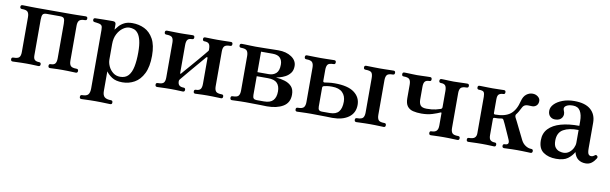

<svg xmlns="http://www.w3.org/2000/svg" viewBox="-46 -933 5044 1588"><g transform="rotate(10 2476.5 -139.0)"><path d="M46 0Q30 0 30 -17Q30 -33 46 -33Q84 -33 95.5 -46.5Q107 -60 107 -90V-383Q107 -413 95.5 -427Q84 -441 46 -441Q30 -441 30 -457Q30 -473 46 -473Q53 -473 74 -472.5Q95 -472 119.5 -471.5Q144 -471 161 -471H461Q479 -471 503 -471.5Q527 -472 548 -472.5Q569 -473 576 -473Q592 -473 592 -457Q592 -441 576 -441Q539 -441 527 -427Q515 -413 515 -383V-90Q515 -60 527 -46.5Q539 -33 576 -33Q592 -33 592 -17Q592 0 576 0Q569 0 548 -1Q527 -2 503 -2.5Q479 -3 461 -3Q444 -3 423 -2.5Q402 -2 384.5 -1Q367 0 359 0Q344 0 344 -17Q344 -33 359 -33Q387 -33 397.5 -47Q408 -61 408 -92V-381Q408 -413 400.5 -425Q393 -437 367 -437H255Q230 -437 222 -425Q214 -413 214 -381V-80Q214 -53 226.5 -43Q239 -33 262 -33Q278 -33 278 -17Q278 0 262 0Q255 0 237.5 -1Q220 -2 199.5 -2.5Q179 -3 161 -3Q144 -3 119.5 -2.5Q95 -2 74 -1Q53 0 46 0Z M659 207Q644 207 644 191Q644 174 659 174Q697 174 710.5 158Q724 142 724 106V-384Q724 -412 717 -421Q710 -430 696 -433Q689 -435 675.5 -436.5Q662 -438 656 -439Q642 -441 642 -455Q642 -471 657 -471Q660 -471 681 -471.5Q702 -472 728.5 -472.5Q755 -473 777 -473Q799 -473 805 -473Q830 -473 830 -450V-406Q839 -418 855 -437Q871 -456 898.5 -470.5Q926 -485 967 -485Q1022 -485 1068.5 -462.5Q1115 -440 1144 -388Q1173 -336 1173 -247Q1173 -155 1144.5 -97.5Q1116 -40 1069.5 -14Q1023 12 969 12Q913 12 880.5 -9.5Q848 -31 831 -56V109Q831 145 848 159.5Q865 174 902 174Q917 174 917 191Q917 207 902 207Q895 207 871.5 206Q848 205 821.5 204.5Q795 204 777 204Q760 204 735 204.5Q710 205 688.5 206Q667 207 659 207ZM942 -30Q987 -30 1011.5 -57.5Q1036 -85 1046 -135.5Q1056 -186 1056 -253Q1056 -316 1046.5 -354Q1037 -392 1021.5 -411.5Q1006 -431 987.5 -437.5Q969 -444 950 -444Q923 -444 895.5 -424.5Q868 -405 849.5 -369.5Q831 -334 831 -285V-155Q831 -127 844.5 -98Q858 -69 883 -49.5Q908 -30 942 -30Z M1259 0Q1243 0 1243 -17Q1243 -33 1259 -33Q1297 -33 1308.5 -46.5Q1320 -60 1320 -90V-383Q1320 -413 1308.5 -426.5Q1297 -440 1259 -440Q1243 -440 1243 -457Q1243 -473 1259 -473Q1266 -473 1287 -472.5Q1308 -472 1332.5 -471.5Q1357 -471 1374 -471Q1392 -471 1412.5 -471.5Q1433 -472 1450.5 -472.5Q1468 -473 1475 -473Q1491 -473 1491 -457Q1491 -440 1475 -440Q1448 -440 1437.5 -426.5Q1427 -413 1427 -381V-148Q1427 -142 1430 -141Q1433 -140 1437 -146Q1441 -151 1459 -172Q1477 -193 1503 -222.5Q1529 -252 1554.5 -282.5Q1580 -313 1599.5 -336Q1619 -359 1624 -366Q1626 -368 1627 -370Q1628 -372 1628 -376V-383Q1628 -415 1617 -427.5Q1606 -440 1579 -440Q1564 -440 1564 -457Q1564 -473 1579 -473Q1587 -473 1604.5 -472.5Q1622 -472 1643 -471.5Q1664 -471 1681 -471Q1699 -471 1723 -471.5Q1747 -472 1768 -472.5Q1789 -473 1796 -473Q1811 -473 1811 -457Q1811 -440 1796 -440Q1759 -440 1747 -426.5Q1735 -413 1735 -383V-90Q1735 -60 1747 -46.5Q1759 -33 1796 -33Q1811 -33 1811 -17Q1811 0 1796 0Q1789 0 1768 -1Q1747 -2 1723 -2.5Q1699 -3 1681 -3Q1664 -3 1643 -2.5Q1622 -2 1604.5 -1Q1587 0 1579 0Q1564 0 1564 -17Q1564 -33 1579 -33Q1606 -33 1617 -46.5Q1628 -60 1628 -92V-307Q1628 -314 1624.5 -315Q1621 -316 1616 -311Q1610 -304 1591.5 -282Q1573 -260 1547.5 -230.5Q1522 -201 1497.5 -171.5Q1473 -142 1455 -120.5Q1437 -99 1432 -93Q1429 -89 1428 -85Q1427 -81 1427 -79Q1427 -54 1439.5 -43.5Q1452 -33 1475 -33Q1491 -33 1491 -17Q1491 0 1475 0Q1468 0 1450.5 -1Q1433 -2 1412.5 -2.5Q1392 -3 1374 -3Q1357 -3 1332.5 -2.5Q1308 -2 1287 -1Q1266 0 1259 0Z M1887 0Q1872 0 1872 -17Q1872 -33 1887 -33Q1925 -33 1936.5 -47.5Q1948 -62 1948 -92V-381Q1948 -411 1936.5 -425.5Q1925 -440 1887 -440Q1871 -440 1871 -457Q1871 -473 1887 -473Q1895 -473 1916 -472.5Q1937 -472 1961.5 -471Q1986 -470 2003 -470Q2049 -470 2089 -471Q2129 -472 2157.5 -472.5Q2186 -473 2195 -473Q2261 -473 2305 -443.5Q2349 -414 2349 -367Q2349 -331 2331.5 -308.5Q2314 -286 2290 -273.5Q2266 -261 2244.5 -255.5Q2223 -250 2214 -248Q2254 -245 2289.5 -234Q2325 -223 2347 -199Q2369 -175 2369 -131Q2369 -63 2316.5 -31.5Q2264 0 2181 0Q2166 0 2125.5 -1.5Q2085 -3 2002 -3Q1985 -3 1960.5 -2.5Q1936 -2 1915.5 -1Q1895 0 1887 0ZM2089 -36H2150Q2203 -36 2226.5 -62Q2250 -88 2250 -137Q2250 -182 2227 -206.5Q2204 -231 2149 -231H2055V-73Q2055 -53 2063 -44.5Q2071 -36 2089 -36ZM2055 -265H2150Q2187 -265 2211 -286.5Q2235 -308 2235 -360Q2235 -395 2215.5 -416Q2196 -437 2152 -437H2055Z M2434 0Q2419 0 2419 -17Q2419 -33 2434 -33Q2473 -33 2485 -47.5Q2497 -62 2497 -92V-381Q2497 -411 2485 -425.5Q2473 -440 2434 -440Q2419 -440 2419 -457Q2419 -473 2434 -473Q2442 -473 2463 -472.5Q2484 -472 2509 -471.5Q2534 -471 2551 -471Q2569 -471 2592.5 -471.5Q2616 -472 2636.5 -472.5Q2657 -473 2664 -473Q2679 -473 2679 -457Q2679 -440 2664 -440Q2625 -440 2614.5 -425.5Q2604 -411 2604 -381V-288Q2604 -277 2616 -277Q2625 -278 2648 -281.5Q2671 -285 2702 -285Q2812 -285 2865 -245.5Q2918 -206 2918 -142Q2918 -74 2867 -37Q2816 0 2730 0Q2715 0 2674.5 -1.5Q2634 -3 2551 -3Q2534 -3 2509 -2.5Q2484 -2 2463 -1Q2442 0 2434 0ZM2932 0Q2916 0 2916 -17Q2916 -33 2932 -33Q2971 -33 2982.5 -47.5Q2994 -62 2994 -92V-381Q2994 -414 2982.5 -427Q2971 -440 2932 -440Q2916 -440 2916 -457Q2916 -473 2932 -473Q2939 -473 2960 -472.5Q2981 -472 3005.5 -471.5Q3030 -471 3047 -471Q3065 -471 3089 -471.5Q3113 -472 3134 -472.5Q3155 -473 3162 -473Q3177 -473 3177 -457Q3177 -440 3162 -440Q3123 -440 3112 -425.5Q3101 -411 3101 -381V-92Q3101 -62 3112 -47.5Q3123 -33 3162 -33Q3177 -33 3177 -17Q3177 0 3162 0Q3155 0 3134 -1Q3113 -2 3089 -2.5Q3065 -3 3047 -3Q3030 -3 3005.5 -2.5Q2981 -2 2960 -1Q2939 0 2932 0ZM2638 -36H2702Q2755 -36 2778 -64.5Q2801 -93 2801 -148Q2801 -196 2772 -225Q2743 -254 2684 -254Q2657 -254 2642.5 -251.5Q2628 -249 2619 -247Q2604 -244 2604 -232V-73Q2604 -53 2611.5 -44.5Q2619 -36 2638 -36Z M3557 0Q3542 0 3542 -17Q3542 -33 3557 -33Q3586 -33 3599.5 -46.5Q3613 -60 3613 -92V-194Q3613 -204 3603 -199Q3582 -189 3541.5 -176Q3501 -163 3449 -163Q3410 -163 3379 -170.5Q3348 -178 3330.5 -201Q3313 -224 3313 -268V-382Q3313 -412 3301.5 -426Q3290 -440 3252 -440Q3237 -440 3237 -456Q3237 -473 3252 -473Q3260 -473 3278.5 -472.5Q3297 -472 3319 -471Q3341 -470 3358 -470Q3376 -470 3399 -471Q3422 -472 3442 -472.5Q3462 -473 3469 -473Q3484 -473 3484 -456Q3484 -440 3469 -440Q3442 -440 3431 -427Q3420 -414 3420 -382V-276Q3420 -244 3433.5 -227Q3447 -210 3486 -210Q3532 -210 3562 -217.5Q3592 -225 3602 -229Q3613 -234 3613 -246V-381Q3613 -413 3602.5 -426.5Q3592 -440 3565 -440Q3549 -440 3549 -456Q3549 -473 3565 -473Q3572 -473 3589.5 -472.5Q3607 -472 3628 -471Q3649 -470 3666 -470Q3684 -470 3708 -471Q3732 -472 3753 -472.5Q3774 -473 3781 -473Q3797 -473 3797 -456Q3797 -440 3781 -440Q3744 -440 3732 -426.5Q3720 -413 3720 -383V-90Q3720 -60 3732 -46.5Q3744 -33 3781 -33Q3797 -33 3797 -17Q3797 0 3781 0Q3774 0 3753 -1Q3732 -2 3708 -2.5Q3684 -3 3666 -3Q3649 -3 3626 -2.5Q3603 -2 3584 -1Q3565 0 3557 0Z M3872 0Q3857 0 3857 -17Q3857 -33 3872 -33Q3906 -33 3920 -45.5Q3934 -58 3934 -83V-390Q3934 -416 3926 -428Q3918 -440 3884 -440Q3869 -440 3869 -457Q3869 -473 3884 -473Q3892 -473 3911.5 -472.5Q3931 -472 3954.5 -471.5Q3978 -471 3995 -471Q4021 -471 4049.5 -472Q4078 -473 4089 -473Q4104 -473 4104 -457Q4104 -440 4089 -440Q4067 -440 4053.5 -430Q4040 -420 4040 -388V-272Q4040 -261 4052 -261Q4136 -261 4179.5 -295.5Q4223 -330 4242 -408Q4252 -448 4276 -466.5Q4300 -485 4328 -485Q4354 -485 4373 -470Q4392 -455 4392 -434Q4392 -408 4375.5 -394Q4359 -380 4335 -382Q4301 -385 4285 -379.5Q4269 -374 4260 -356Q4250 -336 4241 -320.5Q4232 -305 4223 -294Q4215 -284 4222 -267Q4227 -258 4239.5 -233Q4252 -208 4266.5 -178Q4281 -148 4293.5 -123.5Q4306 -99 4310 -90Q4324 -63 4347.5 -48Q4371 -33 4395 -33Q4411 -33 4411 -17Q4411 0 4395 0Q4388 0 4367 -1Q4346 -2 4322.5 -2.5Q4299 -3 4281 -3Q4264 -3 4241 -2.5Q4218 -2 4199 -1Q4180 0 4173 0Q4157 0 4157 -17Q4157 -33 4173 -33Q4195 -33 4200.5 -44Q4206 -55 4198 -74Q4196 -79 4186.5 -100.5Q4177 -122 4165 -148.5Q4153 -175 4143 -197.5Q4133 -220 4128 -228Q4121 -241 4110 -238Q4097 -235 4082.5 -234Q4068 -233 4052 -233Q4040 -233 4040 -222V-86Q4040 -54 4053.5 -43.5Q4067 -33 4089 -33Q4104 -33 4104 -17Q4104 0 4089 0Q4082 0 4064 -1Q4046 -2 4025.5 -2.5Q4005 -3 3988 -3Q3971 -3 3946.5 -2.5Q3922 -2 3901 -1Q3880 0 3872 0Z M4611 12Q4546 12 4503.5 -18Q4461 -48 4461 -118Q4461 -177 4497.5 -215.5Q4534 -254 4600 -272.5Q4666 -291 4754 -290V-329Q4754 -383 4735 -414.5Q4716 -446 4674 -446Q4635 -446 4615 -431.5Q4595 -417 4605 -394Q4621 -360 4604 -333.5Q4587 -307 4546 -307Q4521 -307 4504 -323.5Q4487 -340 4487 -370Q4487 -400 4512 -426Q4537 -452 4580.5 -468.5Q4624 -485 4679 -485Q4770 -485 4816 -445Q4862 -405 4862 -335V-123Q4862 -83 4870.5 -71.5Q4879 -60 4892 -60Q4902 -60 4909.5 -63.5Q4917 -67 4921 -71Q4932 -82 4943 -70Q4948 -65 4947 -59Q4946 -53 4942 -47Q4928 -24 4907.5 -8.5Q4887 7 4858 7Q4821 7 4795.5 -12Q4770 -31 4760 -71Q4742 -38 4708.5 -13Q4675 12 4611 12ZM4661 -48Q4690 -48 4711 -64.5Q4732 -81 4743 -104Q4754 -127 4754 -148V-255Q4675 -257 4627 -230Q4579 -203 4579 -135Q4579 -96 4594 -77.5Q4609 -59 4628.5 -53.5Q4648 -48 4661 -48Z"/></g></svg>

Font: Zen Antique
Style: Regular
Weight: 400
Designer: Yoshimichi Ohira
Foundry: Positype
Version: Version 1.001